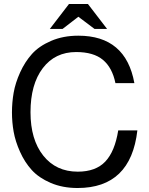

<svg xmlns="http://www.w3.org/2000/svg" viewBox="-20 -920 749 963"><path d="M40 -356Q40 -406 48.5 -455Q57 -504 81 -557Q105 -610 140.5 -649.5Q176 -689 236.5 -715Q297 -741 373 -741Q611 -741 654 -503H559Q543 -581 496 -620Q449 -659 362 -659Q256 -659 194.5 -578Q133 -497 133 -357Q133 -220 197 -139.5Q261 -59 370 -59Q460 -59 508 -109.5Q556 -160 573 -266H669Q636 23 369 23Q294 23 234.5 -2.5Q175 -28 139.5 -67Q104 -106 80.5 -158.5Q57 -211 48.5 -259Q40 -307 40 -356ZM326 -900H421L517 -775H454L373 -836L294 -775H230Z"/></svg>

Font: ColatingCofangSans
Style: Regular
Weight: 400
Foundry: GNU
Version: Version 412.227;June 27, 2022;FontCreator 11.0.0.2412 32-bit